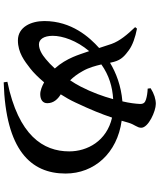

<svg xmlns="http://www.w3.org/2000/svg" viewBox="68 -896 864 1040"><g transform="rotate(90 500.0 -376.0)"><path d="M490 -162C519 -162 539 -175 539 -200C539 -235 516 -258 491 -273C507 -298 522 -324 535 -352C575 -437 598 -494 617 -551C744 -522 800 -417 800 -319C800 -178 714 -44 423 16L426 36C792 25 920 -110 920 -299C920 -455 809 -579 634 -603L645 -641C655 -674 672 -687 672 -709C672 -748 582 -788 543 -788C517 -788 488 -779 458 -760L460 -744C482 -743 502 -740 518 -735C534 -730 544 -723 543 -701C542 -678 538 -645 529 -607C445 -600 375 -573 320 -540L315 -561C304 -603 279 -622 252 -642C225 -662 182 -677 135 -686L127 -676C167 -634 202 -593 218 -548L240 -481C182 -429 94 -332 94 -184C94 -113 126 -41 199 -41C265 -41 311 -77 351 -108C373 -125 399 -151 426 -183C446 -172 470 -162 490 -162ZM517 -557C502 -502 480 -441 449 -381C439 -361 427 -342 415 -324C398 -341 381 -363 365 -392C346 -425 337 -460 329 -493C388 -535 451 -553 517 -557ZM351 -241C334 -222 316 -205 300 -192C275 -171 248 -155 220 -155C194 -155 174 -180 174 -230C174 -283 200 -360 257 -427C268 -395 278 -364 289 -339C303 -307 322 -273 351 -241Z"/></g></svg>

Font: Source Han Serif CN
Style: Bold
Weight: 700
Designer: Ryoko NISHIZUKA 西塚涼子 (kana & ideographs); Frank Grießhammer (Latin, Greek & Cyrillic); Wenlong ZHANG 张文龙 (bopomofo); San
Foundry: Adobe
Version: Version 2.003;hotconv 1.1.1;makeotfexe 2.6.0